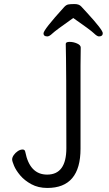

<svg xmlns="http://www.w3.org/2000/svg" viewBox="-20 -912 540 949"><path d="M214 17Q169 17 135 -1.5Q101 -20 80 -45Q59 -70 49.5 -92.5Q40 -115 40 -124Q40 -134 48 -145.5Q56 -157 68 -165Q80 -173 92 -173Q103 -173 105 -161Q127 -49 213 -49Q308 -49 308 -180Q308 -589 305 -695Q305 -705 324 -705Q343 -705 361 -697Q379 -689 379 -677L378 -588V-177Q378 17 214 17ZM469 -732Q460 -732 443.5 -748Q427 -764 342 -823Q254 -761 239 -746.5Q224 -732 214 -732Q195 -732 195 -747Q195 -765 297 -877Q307 -888 317.5 -890Q328 -892 349 -892Q371 -892 382 -879.5Q393 -867 411 -848Q488 -764 488 -748Q488 -732 469 -732Z"/></svg>

Font: Moon Stars Kai HW
Style: Regular
Weight: 400
Designer: GuiWonder
Version: Version 1.101